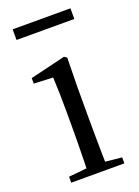

<svg xmlns="http://www.w3.org/2000/svg" viewBox="-138 -778 608 839"><g transform="rotate(-20 166.0 -358.5)"><path d="M43.3 0V-27.8L153.1 -38.6H184.5L290.3 -27.8V0ZM126.3 0Q127.3 -24.4 128.2 -65.3Q129.1 -106.3 129.6 -150.7Q130.1 -195.1 130.1 -228.5V-288.8Q130.1 -339.6 129.2 -380.6Q128.3 -421.6 126.3 -458.9L37.3 -463V-488.6L201.7 -528L213.9 -519.8L211.5 -380.2V-228.5Q211.5 -195.1 212 -150.7Q212.5 -106.3 213.1 -65.3Q213.7 -24.4 214.7 0ZM32 -667.8V-717.3H300.6V-667.8Z"/></g></svg>

Font: Early Summer Mincho VF
Style: Regular
Weight: 250
Designer: GuiWonder
Version: Version 1.002